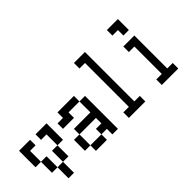

<svg xmlns="http://www.w3.org/2000/svg" viewBox="-30 -1389 2061 2061"><g transform="rotate(-45 1000.0 -359.0)"><path d="M250 -442.4V-526.4H417V-276.4H333V-442.4ZM0 -276.4V-526.4H167V-442.4H83V-276.4H167V-109.4H250V-276.4H333V-109.4H250V57.6H167V-109.4H83V-276.4Z M500 -359.4V-442.4H583V-526.4H833V-442.4H667V-359.4ZM500 -26.4V-192.4H583V-276.4H833V-442.4H917V57.6H833V-26.4H750V57.6H583V-26.4H750V-109.4H833V-192.4H583V-26.4Z M1083 -26.4H1167V-692.4H1083V-776.4H1250V-26.4H1333V57.6H1083Z M1583 -692.4V-776.4H1750V-609.4H1667V-692.4ZM1583 -26.4H1667V-442.4H1583V-526.4H1750V-26.4H1833V57.6H1583Z"/></g></svg>

Font: KH Dot kagurazaka 12
Style: Regular
Weight: 400
Designer: Original version for X68000 by Keitarou Hiraki (http://hp.vector.co.jp/authors/VA000874/) / TrueType conversion by Homem
Version: Version 1.00.20150527